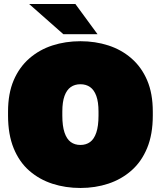

<svg xmlns="http://www.w3.org/2000/svg" viewBox="-20 -920 800 955"><path d="M380 15Q306 15 241 -6Q176 -27 126 -70.5Q76 -114 48 -182.5Q20 -251 20 -345V-365Q20 -455 48 -520.5Q76 -586 126 -629.5Q176 -673 241 -694Q306 -715 380 -715Q454 -715 519 -694Q584 -673 634 -629.5Q684 -586 712 -520.5Q740 -455 740 -365V-345Q740 -252 712 -184Q684 -116 634 -72Q584 -28 519 -6.5Q454 15 380 15ZM380 -199Q408 -199 428 -213.5Q448 -228 459 -260.5Q470 -293 470 -345V-365Q470 -413 459 -443Q448 -473 428 -487Q408 -501 380 -501Q352 -501 332 -487Q312 -473 301 -443Q290 -413 290 -365V-345Q290 -293 301 -260.5Q312 -228 332 -213.5Q352 -199 380 -199ZM295 -750 125 -900H355L465 -750Z"/></svg>

Font: Golos Text Black
Style: Regular
Weight: 900
Designer: A.Korolkova, Vitaly Kuzmin
Foundry: ParaType Ltd
Version: Version 2.004